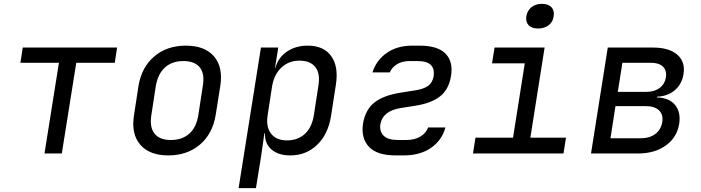

<svg xmlns="http://www.w3.org/2000/svg" viewBox="-20 -797 3640 997"><path d="M211 0 286 -471H86L98 -550H588L576 -471H376L301 0Z M854 10Q756 10 708 -46Q660 -102 676 -200L699 -350Q715 -448 781 -504Q847 -560 945 -560Q1043 -560 1091 -504.5Q1139 -449 1124 -351L1100 -200Q1084 -102 1018 -46Q952 10 854 10ZM867 -70Q926 -70 963 -103Q1000 -136 1010 -200L1033 -350Q1044 -414 1017.5 -447Q991 -480 932 -480Q874 -480 837 -447Q800 -414 789 -350L766 -200Q756 -136 782.5 -103Q809 -70 867 -70Z M1219 180 1335 -550H1425L1408 -445H1410Q1425 -499 1470.5 -529.5Q1516 -560 1578 -560Q1661 -560 1700 -505.5Q1739 -451 1724 -356L1699 -195Q1684 -100 1627 -45Q1570 10 1487 10Q1425 10 1389.5 -21Q1354 -52 1356 -105H1353L1335 20L1309 180ZM1470 -68Q1527 -68 1563.5 -102Q1600 -136 1610 -200L1633 -350Q1644 -414 1618 -448Q1592 -482 1535 -482Q1480 -482 1442 -447Q1404 -412 1393 -350L1370 -200Q1360 -138 1387.5 -103Q1415 -68 1470 -68Z M2077 10H2035Q1938 10 1896 -34.5Q1854 -79 1865 -155Q1877 -227 1924 -264.5Q1971 -302 2062 -316L2137 -328Q2181 -335 2203.5 -351.5Q2226 -368 2232 -402Q2237 -440 2217 -460Q2197 -480 2146 -480H2108Q2068 -480 2041.5 -463.5Q2015 -447 2004 -421H1914Q1934 -484 1988 -522Q2042 -560 2121 -560H2159Q2253 -560 2293.5 -518.5Q2334 -477 2322 -403Q2311 -333 2265.5 -297Q2220 -261 2137 -248L2061 -236Q1967 -221 1955 -151Q1950 -115 1972 -92.5Q1994 -70 2047 -70H2089Q2133 -70 2163 -88Q2193 -106 2203 -135H2293Q2275 -69 2218.5 -29.5Q2162 10 2077 10Z M2436 0 2449 -82H2644L2705 -468H2535L2548 -550H2808L2734 -82H2919L2906 0ZM2774 -649Q2741 -649 2725 -666Q2709 -683 2713 -712Q2718 -742 2739.5 -759.5Q2761 -777 2794 -777Q2827 -777 2843.5 -759.5Q2860 -742 2855 -712Q2851 -683 2829 -666Q2807 -649 2774 -649Z M3049 0 3136 -550H3372Q3455 -550 3497.5 -512.5Q3540 -475 3529 -411Q3521 -360 3484 -328.5Q3447 -297 3392 -295L3391 -291Q3453 -290 3484.5 -253Q3516 -216 3507 -155Q3496 -84 3438 -42Q3380 0 3293 0ZM3188 -320H3336Q3378 -320 3405 -340Q3432 -360 3438 -396Q3443 -431 3422.5 -451Q3402 -471 3360 -471H3212ZM3150 -79H3306Q3353 -79 3382.5 -101Q3412 -123 3419 -163Q3425 -202 3402 -224Q3379 -246 3332 -246H3176Z"/></svg>

Font: NKDuy Mono
Style: Italic
Weight: 400
Italic angle: -9°
Monospace: yes
Designer: NKDuy
Foundry: NKDuy
Version: Version 2.251; ttfautohint (v1.8.4.7-5d5b)